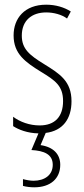

<svg xmlns="http://www.w3.org/2000/svg" viewBox="-20 -559 359 819"><path d="M237 144C237 99 208 68 153 60L175 8C248 -1 285 -52 285 -127C285 -213 235 -244 169 -285C105 -324 73 -351 73 -407C73 -471 115 -506 177 -506C209 -506 243 -497 266 -480L282 -510C254 -528 217 -539 177 -539C85 -539 38 -481 38 -408C38 -329 88 -294 156 -252C215 -216 249 -193 249 -128C249 -62 215 -24 149 -24C106 -24 65 -39 36 -61V-21C59 -6 97 9 144 10L114 81C168 84 205 99 205 144C205 188 170 212 123 212C110 212 92 209 78 205V234C92 238 111 240 126 240C195 240 237 203 237 144Z"/></svg>

Font: Noto Sans Bengali ExtraCondensed ExtraLight
Style: Regular
Weight: 200
Width: 2
Designer: Joana Ranito - Universal Thirst; Jelle Bosma - Monotype Design Team
Foundry: Universal Thirst ehf.
Version: Version 3.000